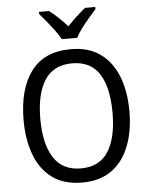

<svg xmlns="http://www.w3.org/2000/svg" viewBox="-62 -994 820 1054"><g transform="rotate(-5 348.0 -467.0)"><path d="M640 -358Q640 -250 608 -167Q576 -84 511.5 -37Q447 10 349 10Q248 10 183.5 -37.5Q119 -85 88 -168.5Q57 -252 57 -359Q57 -530 129.5 -627.5Q202 -725 349 -725Q447 -725 511.5 -678Q576 -631 608 -548.5Q640 -466 640 -358ZM149 -358Q149 -220 198 -144Q247 -68 348 -68Q450 -68 498.5 -143.5Q547 -219 547 -358Q547 -497 499 -572Q451 -647 349 -647Q247 -647 198 -571.5Q149 -496 149 -358ZM305 -784Q293 -806 273.5 -832.5Q254 -859 232.5 -885Q211 -911 193 -932V-944H248Q271 -927 297 -902.5Q323 -878 347 -851Q373 -879 397 -901Q421 -923 447 -944H503V-932Q486 -913 463.5 -887Q441 -861 421 -834Q401 -807 390 -784Z"/></g></svg>

Font: Noto Sans SemiCondensed
Style: Regular
Weight: 400
Width: 4
Designer: Monotype Design Team
Foundry: Monotype Imaging Inc.
Version: Version 2.013; ttfautohint (v1.8.4.7-5d5b)